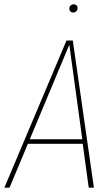

<svg xmlns="http://www.w3.org/2000/svg" viewBox="-29 -869 519 889"><path d="M309.1 -811Q301.8 -811 296.9 -816.2Q292 -821.3 292 -828.1Q292 -837.4 297.6 -843.3Q303.2 -849.1 313 -849.1Q320.3 -849.1 325.2 -844.2Q330.1 -839.4 330.1 -832Q330.1 -823.2 324.5 -817.1Q318.8 -811 309.1 -811ZM381.8 0 354 -203.1H100.1L15.1 0H-8.8L278.8 -681.2H308.1L405.8 0ZM108.9 -224.1H352.1L292 -662.1Z"/></svg>

Font: Fira Sans Compressed Thin
Style: Italic
Weight: 100
Width: 3
Italic angle: -8°
Designer: Carrois Corporate & Edenspiekermann AG
Foundry: Carrois Corporate GbR & Edenspiekermann AG
Version: Version 4.203;PS 004.203;hotconv 1.0.88;makeotf.lib2.5.64775